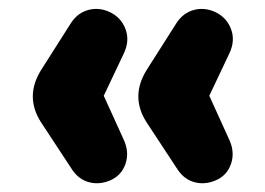

<svg xmlns="http://www.w3.org/2000/svg" viewBox="-20 -483 598 433"><path d="M228 -76Q204 -66 181 -72Q158 -78 143 -100L72 -208Q36 -265 72 -324L140 -431Q155 -454 179 -460.5Q203 -467 227 -456Q253 -444 263 -417.5Q273 -391 259 -362L214 -267L259 -168Q272 -140 263 -113.5Q254 -87 228 -76ZM466 -76Q442 -66 419 -72Q396 -78 381 -100L310 -208Q274 -265 310 -324L378 -431Q393 -454 417 -460.5Q441 -467 465 -456Q491 -444 501 -417.5Q511 -391 497 -362L452 -267L497 -168Q510 -140 501 -113.5Q492 -87 466 -76Z"/></svg>

Font: Chiron GoRound TC H
Style: Regular
Weight: 900
Designer: Ryoko NISHIZUKA 西塚涼子 (kana, bopomofo & ideographs); Paul D. Hunt (Latin, Greek & Cyrillic); Sandoll Communications 산돌커뮤니
Foundry: Adobe
Version: Version 1.000;hotconv 1.1.1;makeotfexe 2.6.0